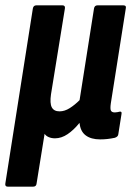

<svg xmlns="http://www.w3.org/2000/svg" viewBox="-34 -514 492 719"><path d="M-5 185Q-16 185 -14 173L89 -482Q91 -494 102 -494H200Q211 -494 209 -482L157 -161Q152 -127 160 -112Q168 -97 189 -97Q208 -97 227 -109Q246 -121 264 -139L318 -482Q320 -494 331 -494H428Q440 -494 437 -482L381 -127Q378 -106 381.5 -99.5Q385 -93 396 -93Q401 -93 405.5 -94Q410 -95 415 -96Q423 -97 421 -87L409 -11Q408 -2 396 2Q382 5 368.5 6.5Q355 8 341 8Q307 8 287 -7Q267 -22 264 -53H263Q242 -27 219 -11.5Q196 4 172 4Q159 4 148.5 -0.5Q138 -5 133 -13L103 173Q102 185 90 185Z"/></svg>

Font: Sofia Sans Condensed ExtraBold
Style: Italic
Weight: 800
Italic angle: -9°
Version: Version 4.100